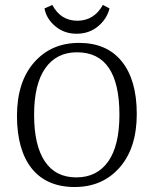

<svg xmlns="http://www.w3.org/2000/svg" viewBox="-20 -750 623 778"><path d="M397 -730 423.8 -715.8Q413.1 -672.9 377 -643.1Q340.8 -613.3 290.5 -613.3Q240.2 -613.3 204.1 -643.6Q168 -673.8 160.2 -715.8L191.9 -730Q226.1 -666 293.5 -666Q360.8 -666 397 -730ZM292 -538.1Q209 -538.1 163.6 -473.6Q118.2 -409.2 118.2 -285.2Q118.2 -161.1 161.6 -96.2Q205.1 -31.2 289.1 -31.2Q373 -31.2 418.5 -95.7Q463.9 -160.2 463.9 -285.2Q463.9 -538.1 292 -538.1ZM282.7 7.8Q169.4 7.8 108.9 -66.9Q48.8 -142.6 48.8 -280.3Q48.8 -418 118.2 -497.1Q187.5 -576.2 300.3 -576.2Q413.1 -576.2 473.6 -501Q534.2 -425.8 534.2 -288.1Q534.2 -150.4 464.8 -71.3Q395.5 7.8 282.7 7.8Z"/></svg>

Font: Yrsa-Light
Style: Regular
Weight: 300
Designer: Anna Giedrys (Yrsa+Rasa design), David Brezina (Yrsa art-direction, Rasa art-direction, design)
Foundry: Rosetta Type Foundry
Version: Version 1.001;PS 1.1;hotconv 1.0.88;makeotf.lib2.5.647800